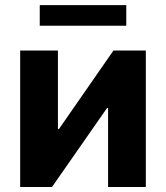

<svg xmlns="http://www.w3.org/2000/svg" viewBox="-20 -748 664 768"><path d="M563.3 0H412.3V-315.8H408.1L188 0H60.7V-545.9H211.7V-231.8H215.7L433.8 -545.9H563.3ZM485.1 -727.5V-645.1H139V-727.5Z"/></svg>

Font: GitLab Sans
Style: Regular
Weight: 400
Designer: Rasmus Andersson
Foundry: Modifications by GitLab B.V., manufactured by rsms
Version: Version 4.000;git-c8fb6b7